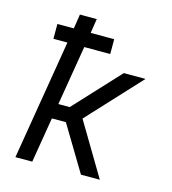

<svg xmlns="http://www.w3.org/2000/svg" viewBox="-109 -825 819 914"><g transform="rotate(15 300.0 -367.5)"><path d="M374 0 240 -223H171L134 0H51L149 -591H80V-664H161L172 -735H255L244 -664H360V-591H232L183 -297H239L446 -520H553L312 -260L467 0Z"/></g></svg>

Font: Iosevka Extended Oblique
Style: Regular
Weight: 400
Width: 7
Italic angle: -9°
Monospace: yes
Designer: Belleve Invis
Foundry: Belleve Invis
Version: Version 32.0.1; ttfautohint (v1.8.4)